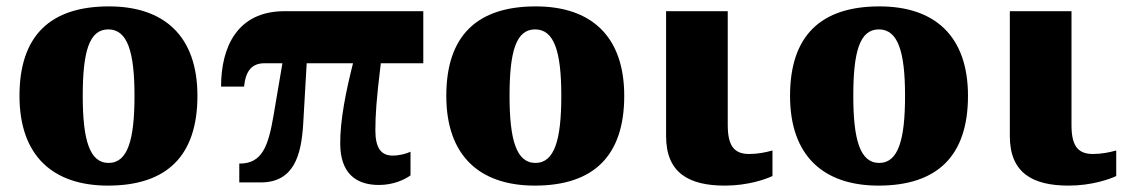

<svg xmlns="http://www.w3.org/2000/svg" viewBox="-20 -571 3528 601"><path d="M318 10C502 10 598 -83 598 -271C598 -459 493 -551 321 -551C137 -551 41 -459 41 -271C41 -83 146 10 318 10ZM320 -61C260 -61 239 -134 239 -271C239 -409 259 -479 319 -479C379 -479 401 -409 401 -271C401 -134 380 -61 320 -61Z M1166 8C1212 8 1247 -9 1265 -22V-96C1252 -90 1231 -84 1209 -84C1172 -84 1155 -109 1155 -163C1155 -210 1158 -258 1172 -373H1305V-536H871C722 -536 672 -423 672 -300H744C749 -350 769 -373 808 -373H864L836 -208C820 -115 801 -58 729 -59V0H796C900 0 923 -85 929 -182L940 -373H1085C1064 -290 1044 -195 1045 -119C1046 -32 1091 8 1166 8Z M1654 10C1838 10 1934 -83 1934 -271C1934 -459 1829 -551 1657 -551C1473 -551 1377 -459 1377 -271C1377 -83 1482 10 1654 10ZM1656 -61C1596 -61 1575 -134 1575 -271C1575 -409 1595 -479 1655 -479C1715 -479 1737 -409 1737 -271C1737 -134 1716 -61 1656 -61Z M2249 10C2321 10 2377 -10 2398 -20V-100C2377 -94 2352 -89 2325 -89C2276 -89 2258 -117 2258 -180V-536H2065V-145C2065 -30 2136 10 2249 10Z M2730 10C2914 10 3010 -83 3010 -271C3010 -459 2905 -551 2733 -551C2549 -551 2453 -459 2453 -271C2453 -83 2558 10 2730 10ZM2732 -61C2672 -61 2651 -134 2651 -271C2651 -409 2671 -479 2731 -479C2791 -479 2813 -409 2813 -271C2813 -134 2792 -61 2732 -61Z M3325 10C3397 10 3453 -10 3474 -20V-100C3453 -94 3428 -89 3401 -89C3352 -89 3334 -117 3334 -180V-536H3141V-145C3141 -30 3212 10 3325 10Z"/></svg>

Font: UArctic Serif Black
Style: Regular
Weight: 900
Designer: Customization by Puisto advertising & original work Monotype Design Team
Foundry: Monotype Imaging Inc.
Version: Version 2.004